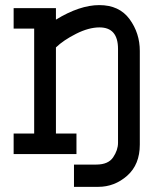

<svg xmlns="http://www.w3.org/2000/svg" viewBox="-20 -601 626 749"><path d="M33.2 -569.3H198.2V-524.4Q291 -581.1 367.2 -581.1Q445.3 -581.1 485.4 -526.4Q525.4 -471.7 525.4 -402.3V-37.1Q525.4 41 476.1 84.5Q426.8 127.9 363.3 127.9H268.6V41H355.5Q402.3 41 421.4 12.7Q440.4 -15.6 440.4 -43.9V-410.2Q440.4 -494.1 368.2 -494.1Q326.2 -494.1 276.9 -469.2Q227.5 -444.3 198.2 -416V-80.1H278.3V0H33.2V-80.1H113.3V-489.3H33.2Z"/></svg>

Font: Thabit-Bold
Style: Bold
Weight: 700
Designer: Regenerated by Nadim Shaikli
Foundry: MAK Alagha
Version: 0.01